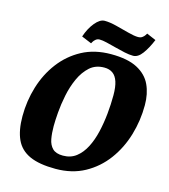

<svg xmlns="http://www.w3.org/2000/svg" viewBox="-117 -878 865 980"><g transform="rotate(15 316.0 -387.5)"><path d="M267 10Q181 10 130 -13Q79 -36 57 -84Q35 -132 35 -206Q35 -287 58 -362.5Q81 -438 126.5 -498Q172 -558 238 -593.5Q304 -629 391 -629Q479 -629 530 -602Q581 -575 602.5 -528.5Q624 -482 624 -422Q624 -340 601 -263Q578 -186 532.5 -124.5Q487 -63 420.5 -26.5Q354 10 267 10ZM286 -65Q327 -65 356 -87.5Q385 -110 404.5 -148Q424 -186 435 -233.5Q446 -281 451 -331.5Q456 -382 456 -429Q456 -473 447 -500.5Q438 -528 420 -541Q402 -554 375 -554Q329 -554 298.5 -526.5Q268 -499 248.5 -456Q229 -413 219 -364Q209 -315 205.5 -271Q202 -227 202 -198Q202 -161 207.5 -131Q213 -101 231 -83Q249 -65 286 -65ZM500 -650Q480 -650 454.5 -655.5Q429 -661 402.5 -668Q376 -675 353 -680.5Q330 -686 315 -686Q303 -686 294.5 -679Q286 -672 282 -665Q278 -658 277 -656L224 -678Q239 -723 264.5 -754Q290 -785 315 -785Q342 -785 377.5 -776Q413 -767 446.5 -758Q480 -749 500 -749Q513 -749 521.5 -755Q530 -761 535 -768.5Q540 -776 541 -778L590 -757Q571 -711 548.5 -680.5Q526 -650 500 -650Z"/></g></svg>

Font: Manuale ExtraBold
Style: Italic
Weight: 800
Italic angle: -11°
Designer: Eduardo Tunni / Pablo Cosgaya
Foundry: Eduardo Tunni / Pablo Cosgaya
Version: Version 1.002